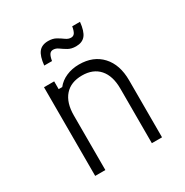

<svg xmlns="http://www.w3.org/2000/svg" viewBox="-185 -965 1069 1112"><g transform="rotate(-30 350.0 -408.5)"><path d="M133 0V-593H201V-541H225Q249 -572 288 -589Q327 -606 374 -606Q469 -606 524.5 -546Q580 -486 580 -381V0H512V-365Q512 -450 471.5 -496Q431 -542 357 -542Q282 -542 241.5 -496Q201 -450 201 -365V0ZM197 -701Q203 -761 224 -787Q245 -813 287 -813Q318 -813 339.5 -800.5Q361 -788 378 -775.5Q395 -763 413 -763Q429 -763 437.5 -775.5Q446 -788 451 -817H503Q497 -757 476 -731Q455 -705 413 -705Q382 -705 360.5 -717.5Q339 -730 322 -742.5Q305 -755 287 -755Q271 -755 262.5 -742.5Q254 -730 249 -701Z"/></g></svg>

Font: Martian Mono ExtraLight
Style: Regular
Weight: 200
Monospace: yes
Designer: Roman Shamin
Foundry: Evil Martians
Version: Version 1.000; ttfautohint (v1.8.4.7-5d5b)